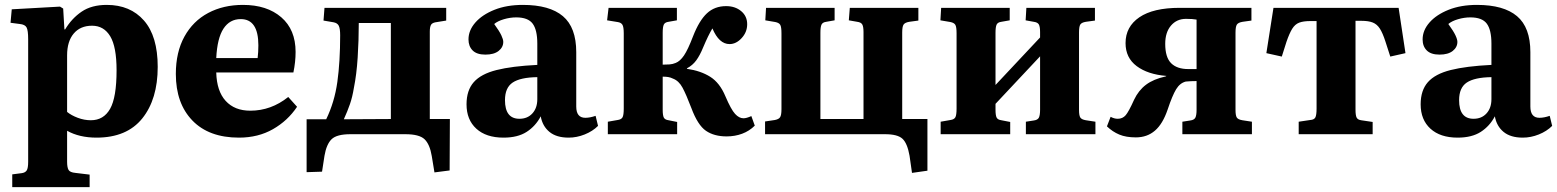

<svg xmlns="http://www.w3.org/2000/svg" viewBox="-20 -548 6358 784"><path d="M30 216V164L69 159Q83 157 89 148Q95 139 95 112V-388Q95 -424 88.5 -436Q82 -448 61 -450L23 -455L28 -510L225 -521L238 -513L243 -428H246Q273 -473 313.5 -500.5Q354 -528 416 -528Q512 -528 568 -464Q624 -400 624 -275Q624 -143 561 -64.5Q498 14 374 14Q304 14 254 -14V112Q254 136 260 146Q266 156 288 158L346 165V216ZM351 -57Q403 -57 429.5 -103.5Q456 -150 456 -261Q456 -357 430 -400Q404 -443 356 -443Q308 -443 281 -411Q254 -379 254 -322V-91Q271 -77 297.5 -67Q324 -57 351 -57Z M956 14Q833 14 765.5 -56Q698 -126 698 -246Q698 -335 733 -398.5Q768 -462 830 -495Q892 -528 972 -528Q1070 -528 1128.5 -477.5Q1187 -427 1187 -336Q1187 -295 1178 -252H863Q865 -176 901.5 -136Q938 -96 1002 -96Q1087 -96 1157 -152L1193 -112Q1155 -55 1094.5 -20.5Q1034 14 956 14ZM863 -311H1032Q1035 -335 1035 -363Q1035 -470 963 -470Q918 -470 892.5 -431Q867 -392 863 -311Z M1754 156 1743 89Q1735 41 1713.5 20.5Q1692 0 1635 0H1411Q1355 0 1334 20.5Q1313 41 1305 88L1295 153L1232 155V-61H1312Q1346 -131 1357.5 -213.5Q1369 -296 1369 -404Q1369 -431 1363.5 -442.5Q1358 -454 1342 -457L1301 -464L1305 -516H1802V-464L1765 -458Q1746 -456 1740.5 -447.5Q1735 -439 1735 -419V-62H1817L1816 148ZM1384 -61 1576 -62V-454H1445Q1445 -383 1440.5 -313Q1436 -243 1425 -189Q1419 -152 1409 -123Q1399 -94 1384 -61Z M2036 14Q1965 14 1925 -22.5Q1885 -59 1885 -122Q1885 -179 1914.5 -212.5Q1944 -246 2007.5 -262Q2071 -278 2174 -283V-370Q2174 -426 2155 -451.5Q2136 -477 2088 -477Q2063 -477 2037.5 -469.5Q2012 -462 1998 -450Q2019 -421 2027 -404Q2035 -387 2035 -377Q2035 -355 2016 -340Q1997 -325 1962 -325Q1927 -325 1910 -342Q1893 -359 1893 -387Q1893 -424 1921 -456Q1949 -488 1999 -508Q2049 -528 2115 -528Q2224 -528 2278.5 -482Q2333 -436 2333 -335V-113Q2333 -67 2370 -67Q2389 -67 2412 -75L2422 -34Q2400 -12 2367.5 1Q2335 14 2302 14Q2252 14 2223.5 -9.5Q2195 -33 2188 -73Q2167 -33 2130.5 -9.5Q2094 14 2036 14ZM2101 -63Q2134 -63 2154 -85Q2174 -107 2174 -143V-233Q2105 -232 2073.5 -211Q2042 -190 2042 -139Q2042 -63 2101 -63Z M2947 9Q2896 9 2862.5 -14Q2829 -37 2803 -107Q2782 -162 2767 -190Q2752 -218 2728 -227Q2718 -232 2708 -233.5Q2698 -235 2686 -235V-100Q2686 -77 2690.5 -68Q2695 -59 2710 -57L2745 -50V0H2462V-51L2502 -58Q2517 -60 2522 -69Q2527 -78 2527 -105V-412Q2527 -438 2521.5 -447Q2516 -456 2502 -458L2459 -465L2465 -516H2744V-465L2710 -459Q2695 -457 2690.5 -447.5Q2686 -438 2686 -414V-284Q2702 -284 2714.5 -285Q2727 -286 2739 -291Q2757 -298 2773 -321.5Q2789 -345 2810 -400Q2835 -464 2866.5 -493.5Q2898 -523 2945 -523Q2982 -523 3006.5 -502.5Q3031 -482 3031 -449Q3031 -417 3008.5 -392.5Q2986 -368 2959 -368Q2916 -368 2889 -432Q2880 -417 2871 -398.5Q2862 -380 2851 -354Q2838 -322 2823 -301.5Q2808 -281 2785 -269V-267Q2841 -259 2880 -234.5Q2919 -210 2942 -155Q2965 -101 2981.5 -83Q2998 -65 3016 -65Q3028 -65 3048 -74L3062 -35Q3040 -13 3010.5 -2Q2981 9 2947 9Z M3704 158 3694 88Q3685 37 3665 18.5Q3645 0 3594 0H3104V-52L3144 -58Q3160 -61 3165.5 -69.5Q3171 -78 3171 -102V-412Q3171 -438 3166 -446.5Q3161 -455 3146 -458L3105 -465L3108 -516H3388V-465L3354 -459Q3339 -457 3334.5 -447.5Q3330 -438 3330 -414V-62H3506V-417Q3506 -439 3501 -448Q3496 -457 3480 -459L3446 -465L3450 -516H3730V-464L3693 -459Q3675 -456 3669.5 -447.5Q3664 -439 3664 -415V-62H3767V149Z M3821 0V-51L3861 -58Q3876 -60 3881 -69Q3886 -78 3886 -105V-412Q3886 -438 3881 -446.5Q3876 -455 3861 -458L3820 -465L3823 -516H4103V-465L4069 -459Q4054 -457 4049.5 -447.5Q4045 -438 4045 -414V-201L4227 -395V-417Q4227 -439 4222 -448Q4217 -457 4201 -459L4168 -465L4171 -516H4451V-464L4414 -459Q4396 -456 4391 -447.5Q4386 -439 4386 -415V-99Q4386 -77 4391 -68.5Q4396 -60 4414 -57L4453 -51V0H4169V-51L4201 -56Q4217 -58 4222 -67.5Q4227 -77 4227 -100V-318L4045 -124V-100Q4045 -77 4049.5 -68Q4054 -59 4069 -57L4105 -50V0Z M4618 13Q4578 13 4550.5 1.5Q4523 -10 4500 -32L4515 -71Q4530 -63 4544 -63Q4564 -63 4576.5 -77.5Q4589 -92 4611 -141Q4629 -179 4659.5 -202Q4690 -225 4740 -236L4743 -238Q4667 -244 4621.5 -278Q4576 -312 4576 -372Q4576 -439 4632.5 -477.5Q4689 -516 4797 -516H5090V-464L5054 -459Q5036 -456 5030.5 -447.5Q5025 -439 5025 -415V-99Q5025 -77 5030 -68.5Q5035 -60 5053 -57L5092 -51V0H4808V-51L4840 -56Q4856 -58 4861 -67.5Q4866 -77 4866 -100V-217Q4857 -217 4843.5 -216.5Q4830 -216 4822 -215Q4798 -209 4782.5 -183.5Q4767 -158 4748 -101Q4728 -42 4696 -14.5Q4664 13 4618 13ZM4832 -266H4866V-468Q4850 -471 4823 -471Q4785 -471 4761.5 -443.5Q4738 -416 4738 -369Q4738 -314 4762 -290Q4786 -266 4832 -266Z M5283 0V-51L5330 -58Q5346 -59 5351 -68.5Q5356 -78 5356 -105V-462H5331Q5302 -462 5285 -455.5Q5268 -449 5256.5 -430.5Q5245 -412 5233 -377L5214 -317L5151 -331L5180 -516H5691L5719 -331L5657 -317L5637 -379Q5626 -413 5614.5 -431Q5603 -449 5585.5 -456Q5568 -463 5539 -463H5515V-100Q5515 -77 5519.5 -68Q5524 -59 5538 -57L5585 -50V0Z M5932 14Q5861 14 5821 -22.5Q5781 -59 5781 -122Q5781 -179 5810.5 -212.5Q5840 -246 5903.5 -262Q5967 -278 6070 -283V-370Q6070 -426 6051 -451.5Q6032 -477 5984 -477Q5959 -477 5933.5 -469.5Q5908 -462 5894 -450Q5915 -421 5923 -404Q5931 -387 5931 -377Q5931 -355 5912 -340Q5893 -325 5858 -325Q5823 -325 5806 -342Q5789 -359 5789 -387Q5789 -424 5817 -456Q5845 -488 5895 -508Q5945 -528 6011 -528Q6120 -528 6174.5 -482Q6229 -436 6229 -335V-113Q6229 -67 6266 -67Q6285 -67 6308 -75L6318 -34Q6296 -12 6263.5 1Q6231 14 6198 14Q6148 14 6119.5 -9.5Q6091 -33 6084 -73Q6063 -33 6026.5 -9.5Q5990 14 5932 14ZM5997 -63Q6030 -63 6050 -85Q6070 -107 6070 -143V-233Q6001 -232 5969.5 -211Q5938 -190 5938 -139Q5938 -63 5997 -63Z"/></svg>

Font: Literata 36pt
Style: Bold
Weight: 700
Designer: Latin by Veronika Burian and Jose Scaglione. Greek by Irene Vlachou. Cyrillic by Vera Evstafieva.
Foundry: TypeTogether
Version: Version 3.002